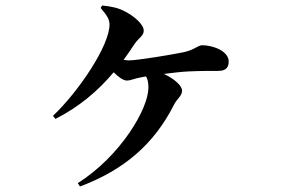

<svg xmlns="http://www.w3.org/2000/svg" viewBox="-20 -616 1040 696"><path d="M270 60C430 0 539 -94 611 -237C620 -256 640 -268 640 -287C640 -305 613 -330 574 -348C606 -352 639 -356 662 -357C700 -359 741 -359 772 -359C802 -359 809 -375 809 -393C809 -431 752 -452 713 -452C698 -452 684 -435 647 -427C609 -419 479 -397 446 -397L428 -399C442 -418 455 -437 468 -457C484 -480 501 -486 501 -505C501 -529 463 -559 434 -574C411 -587 383 -593 350 -596L345 -587C369 -559 377 -545 377 -527C377 -450 264 -283 172 -196L181 -185C266 -228 335 -286 392 -354C408 -338 426 -324 440 -324C454 -324 469 -332 488 -335L509 -339C516 -329 518 -315 518 -298C518 -223 419 -52 262 48Z"/></svg>

Font: Noto Serif CJK KR
Style: Bold
Weight: 700
Designer: Ryoko NISHIZUKA 西塚涼子 (kana & ideographs); Frank Grießhammer (Latin, Greek & Cyrillic); Wenlong ZHANG 张文龙 (bopomofo); San
Foundry: Adobe
Version: Version 2.001;hotconv 1.1.0;makeotfexe 2.6.0